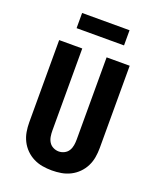

<svg xmlns="http://www.w3.org/2000/svg" viewBox="-168 -1033 937 1141"><g transform="rotate(20 300.0 -462.5)"><path d="M300 8Q270 8 240.5 3Q211 -2 184 -15.5Q157 -29 135.5 -50.5Q114 -72 100.5 -99Q87 -126 82 -155.5Q77 -185 77 -215V-735H223V-215Q223 -197 226 -178.5Q229 -160 238.5 -144.5Q248 -129 265 -120.5Q282 -112 300 -112Q318 -112 335 -120.5Q352 -129 361.5 -144.5Q371 -160 374 -178.5Q377 -197 377 -215V-735H523V-215Q523 -185 518 -155.5Q513 -126 499.5 -99Q486 -72 464.5 -50.5Q443 -29 416 -15.5Q389 -2 359.5 3Q330 8 300 8ZM150 -837V-933H450V-837Z"/></g></svg>

Font: Iosevka Curly Heavy Extended
Style: Regular
Weight: 900
Width: 7
Monospace: yes
Designer: Belleve Invis
Foundry: Belleve Invis
Version: Version 11.1.0; ttfautohint (v1.8.3)